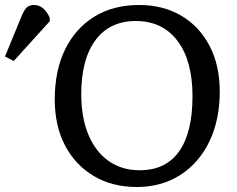

<svg xmlns="http://www.w3.org/2000/svg" viewBox="-169 -734 949 768"><path d="M378 14Q280 14 206 -30Q132 -74 91 -152.5Q50 -231 50 -336Q50 -452 91.5 -536.5Q133 -621 208.5 -667.5Q284 -714 387 -714Q484 -714 556.5 -671Q629 -628 669.5 -550Q710 -472 710 -368Q710 -254 668.5 -168Q627 -82 552 -34Q477 14 378 14ZM390 -53Q494 -53 547.5 -128.5Q601 -204 601 -349Q601 -491 541 -570.5Q481 -650 374 -650Q270 -650 213 -573.5Q156 -497 156 -357Q156 -264 184.5 -195.5Q213 -127 265.5 -90Q318 -53 390 -53ZM-114 -490 -149 -508 -82 -671Q-72 -695 -61.5 -704.5Q-51 -714 -33 -714Q7 -714 30 -663V-649Z"/></svg>

Font: Text Regular
Style: Regular
Weight: 400
Designer: Latin by Veronika Burian and Jose Scaglione. Greek by Irene Vlachou. Cyrillic by Vera Evstafieva.
Foundry: TypeTogether
Version: Version 3.002